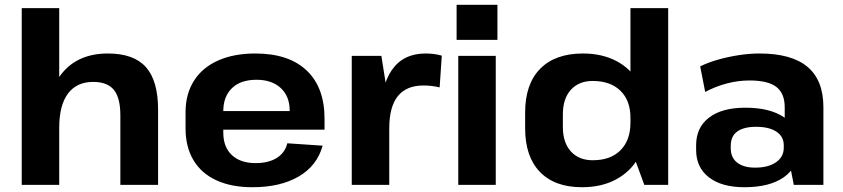

<svg xmlns="http://www.w3.org/2000/svg" viewBox="-20 -774 3531 804"><path d="M484 -291Q484 -364 457 -397.5Q430 -431 370 -431Q301 -431 264.5 -382Q228 -333 228 -239L171 -158L172 -227Q172 -384 239.5 -467Q307 -550 432 -550Q540 -550 591 -493Q642 -436 642 -314V0H484ZM71 -740H228V-378V0H71Z M1037 10Q949 10 886 -19Q823 -48 790 -103.5Q757 -159 757 -236V-304Q757 -380 792 -435.5Q827 -491 893 -520.5Q959 -550 1049 -550Q1189 -550 1264 -479Q1339 -408 1339 -277V-231H886V-309H1214L1193 -279V-311Q1193 -371 1155.5 -405.5Q1118 -440 1054 -440Q988 -440 951.5 -405Q915 -370 915 -308V-219Q915 -158 951 -124.5Q987 -91 1050 -91Q1105 -91 1139.5 -113Q1174 -135 1183 -174L1331 -164Q1308 -80 1231 -35Q1154 10 1037 10Z M1453 -540H1577L1610 -331V0H1453ZM1573 -277Q1573 -412 1621 -481Q1669 -550 1762 -550Q1778 -550 1795.5 -548Q1813 -546 1830 -541L1821 -408Q1789 -416 1753 -416Q1682 -416 1646 -371.5Q1610 -327 1610 -236Z M2056 -540V0H1899V-540ZM2063 -754V-607H1892V-754Z M2417 10Q2303 10 2241 -54Q2179 -118 2179 -237V-303Q2179 -422 2242 -486Q2305 -550 2421 -550Q2501 -550 2561 -518.5Q2621 -487 2654 -429Q2687 -371 2687 -292V-251Q2687 -172 2653.5 -113.5Q2620 -55 2559.5 -22.5Q2499 10 2417 10ZM2462 -103Q2537 -103 2578.5 -145Q2620 -187 2620 -260V-281Q2620 -353 2578 -394Q2536 -435 2462 -435Q2404 -435 2370.5 -398Q2337 -361 2337 -295V-242Q2337 -177 2370.5 -140Q2404 -103 2462 -103ZM2620 -158V-740H2778V0H2678Z M3266 -194V-325Q3266 -383 3231 -410Q3196 -437 3119 -437Q3071 -437 3023.5 -424.5Q2976 -412 2933 -389L2912 -496Q2944 -512 2986 -524Q3028 -536 3073.5 -543Q3119 -550 3160 -550Q3295 -550 3361.5 -494Q3428 -438 3428 -325V0H3304ZM3097 10Q3002 10 2948.5 -31.5Q2895 -73 2895 -146V-166Q2895 -240 2949 -281.5Q3003 -323 3101 -323Q3204 -323 3263 -283Q3322 -243 3322 -169V-148Q3322 -74 3262.5 -32Q3203 10 3097 10ZM3142 -72Q3197 -72 3229.5 -94.5Q3262 -117 3262 -155V-166Q3262 -202 3231.5 -222.5Q3201 -243 3146 -243Q3095 -243 3067.5 -223.5Q3040 -204 3040 -163V-153Q3040 -114 3067 -93Q3094 -72 3142 -72Z"/></svg>

Font: Pathway Extreme 8pt Thin 12pt
Style: Bold
Weight: 700
Version: Version 1.001;gftools[0.9.26]